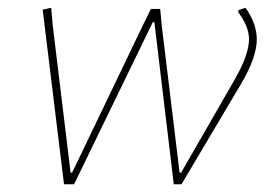

<svg xmlns="http://www.w3.org/2000/svg" viewBox="-20 -475 699 495"><path d="M601 -258 448 0H428L378 -418H374L171 0H145L90 -450L112 -455L116 -409L162 -30H166L348 -409L369 -452H393L397 -409L443 -30H447L584 -268Q622 -334 622 -374Q622 -406 594 -444L595 -449L613 -455Q642 -414 642 -373Q642 -327 601 -258Z"/></svg>

Font: Alegreya Sans Thin
Style: Italic
Weight: 100
Italic angle: -7°
Designer: Juan Pablo del Peral
Foundry: Huerta Tipografica
Version: Version 2.007